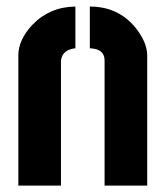

<svg xmlns="http://www.w3.org/2000/svg" viewBox="-20 -578 516 598"><path d="M37.1 0V-405.3Q37.1 -454.1 81.1 -501Q134.8 -556.6 214.8 -557.6V-427.7Q173.8 -422.9 169.9 -389.6V0ZM259.8 -427.7V-557.6Q354.5 -557.6 409.2 -482.4Q438.5 -441.4 438.5 -405.3V0H305.7V-389.6Q305.7 -421.9 269.5 -426.8Q264.6 -427.7 259.8 -427.7Z"/></svg>

Font: Post No Bills Jaffna ExtraBold
Style: Regular
Weight: 800
Designer: Kosala Senevirathne, Siva Puranthara, Lasantha Premarathna, Tharique Azeez
Foundry: Mooniak
Version: Version 1.220 ; ttfautohint (v1.6)